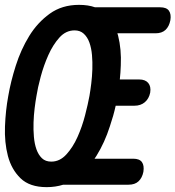

<svg xmlns="http://www.w3.org/2000/svg" viewBox="-54 -760 722 790"><path d="M138 10Q68 10 30.5 -26.5Q-7 -63 -21.5 -118.5Q-36 -174 -33.5 -240Q-31 -306 -20 -365Q-10 -424 11 -490Q32 -556 66 -611.5Q100 -667 150.5 -703.5Q201 -740 271 -740Q309 -740 337 -730H605Q631 -730 641 -716Q651 -702 647 -677Q642 -651 627 -637Q612 -623 586 -623H429Q430 -618 432 -613Q446 -557 443 -491Q442 -461 439 -433H519Q544 -433 556 -418.5Q568 -404 564 -379Q559 -354 542 -339.5Q525 -325 499 -325H422Q413 -284 398 -240Q377 -174 343 -119L335 -107H494Q520 -107 530 -93Q540 -79 536 -53Q531 -28 516 -14Q501 0 475 0H206Q174 10 138 10ZM157 -95Q192 -95 219 -124.5Q246 -154 265 -196.5Q284 -239 296 -285.5Q308 -332 314 -365Q318 -388 321.5 -416.5Q325 -445 326 -475Q327 -505 324.5 -533.5Q322 -562 314 -584.5Q306 -607 291 -621Q276 -635 253 -635Q217 -635 190.5 -605.5Q164 -576 145 -533.5Q126 -491 113.5 -444.5Q101 -398 96 -365Q92 -343 88.5 -314.5Q85 -286 84 -256Q83 -226 85.5 -197Q88 -168 96 -145.5Q104 -123 118.5 -109Q133 -95 157 -95Z"/></svg>

Font: Maple Mono SemiBold
Style: Italic
Weight: 600
Italic angle: -10°
Monospace: yes
Designer: subframe7536
Version: Version 7.000